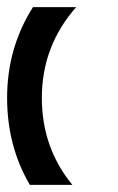

<svg xmlns="http://www.w3.org/2000/svg" viewBox="-20 -520 332 540"><path d="M72.8 -500Q0 -385.7 0 -244.6Q0 -108.9 64 0H183.6Q97.7 -104.5 97.7 -244.6Q97.7 -390.6 194.3 -500Z"/></svg>

Font: Arounder
Style: Regular
Weight: 400
Designer: Maxim Raikov
Foundry: Maxim Raikov
Version: Version 1.00 March 23, 2021, initial release